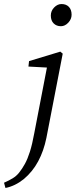

<svg xmlns="http://www.w3.org/2000/svg" viewBox="-84 -704 375 952"><path d="M218 -574Q196 -574 182 -588Q168 -602 168 -627Q168 -650 184.5 -667Q201 -684 221 -684Q244 -684 257.5 -670Q271 -656 271 -631Q271 -609 254.5 -591.5Q238 -574 218 -574ZM-57 228 -64 202Q-39 191 -21 180Q-3 169 10 153Q26 133 39.5 108.5Q53 84 64.5 47.5Q76 11 86 -44L151 -381L168 -368L57 -374L60 -401L215 -448L227 -438L146 -20Q133 44 105.5 95.5Q78 147 34 184Q-10 219 -57 228Z"/></svg>

Font: Lisu Bosa ExtraLight
Style: Italic
Weight: 200
Italic angle: -19°
Designer: David Morse, Annie Olsen, Victor Gaultney, Frank Grießhammer (Latin)
Foundry: SIL International
Version: Version 2.000